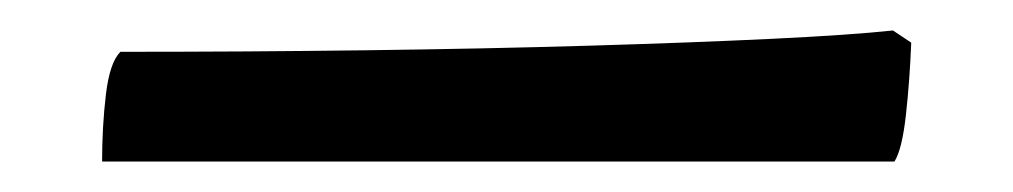

<svg xmlns="http://www.w3.org/2000/svg" viewBox="-20 -23 665 126"><path d="M47 83Q47 60 49.5 39Q52 18 59 11Q141 11 219.5 10Q298 9 366 7Q434 5 486 2.5Q538 0 566 -3L578 5Q577 30 574.5 52.5Q572 75 567 83Z"/></svg>

Font: Texturina Medium 12pt Black
Style: Regular
Weight: 900
Version: Version 1.002